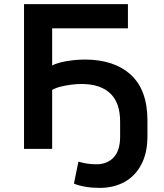

<svg xmlns="http://www.w3.org/2000/svg" viewBox="-20 -725 799 935"><path d="M465 190Q428 190 396 184.5Q364 179 340 169L362 62Q381 68 402.5 71.5Q424 75 449 75Q502 75 533.5 41.5Q565 8 565 -60V-132Q565 -225 516.5 -270.5Q468 -316 377 -316Q352 -316 325.5 -312.5Q299 -309 275 -303Q251 -297 234 -287V0H97V-705H603V-587H234V-406Q250 -415 276.5 -421.5Q303 -428 334 -431.5Q365 -435 393 -435Q536 -435 617 -361Q698 -287 698 -138V-61Q698 19 668.5 75.5Q639 132 586.5 161Q534 190 465 190Z"/></svg>

Font: Nunito Sans 7pt
Style: Bold
Weight: 700
Designer: Vernon Adams
Foundry: Vernon Adams
Version: Version 3.101;gftools[0.9.27]